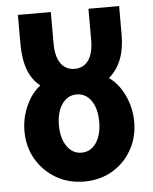

<svg xmlns="http://www.w3.org/2000/svg" viewBox="-54 -795 682 854"><g transform="rotate(-5 287.0 -368.0)"><path d="M288 14Q218 14 162.5 -18.5Q107 -51 74.5 -106.5Q42 -162 42 -232Q42 -291 66 -344.5Q90 -398 130 -429Q93 -458 75.5 -505.5Q58 -553 58 -623V-750H205V-610Q205 -552 227 -520.5Q249 -489 289 -489Q329 -489 351 -520.5Q373 -552 373 -610V-750H510V-623Q510 -496 437 -435Q480 -405 506 -349Q532 -293 532 -232Q532 -162 500 -106Q468 -50 413 -18Q358 14 288 14ZM287 -115Q328 -115 352.5 -151Q377 -187 377 -245Q377 -304 352.5 -339.5Q328 -375 287 -375Q247 -375 222 -339.5Q197 -304 197 -245Q197 -187 222 -151Q247 -115 287 -115Z"/></g></svg>

Font: Freeman
Style: Regular
Weight: 400
Designer: Vernon Adams, Aoife Mooney, Rodrigo Fuenzalida
Foundry: Rodrigo Fuenzalida
Version: Version 1.000; ttfautohint (v1.8.4.7-5d5b)